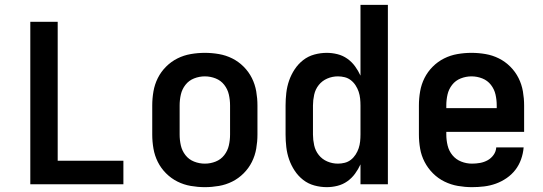

<svg xmlns="http://www.w3.org/2000/svg" viewBox="-20 -760 2240 792"><path d="M105 0V-670H218V-97H489V0Z M825 12Q796 12 767 7Q738 2 712 -11Q686 -24 665 -45Q644 -66 631 -92Q618 -118 613 -147Q608 -176 608 -205V-325Q608 -354 613 -383Q618 -412 631 -438Q644 -464 665 -485Q686 -506 712 -519Q738 -532 767 -537Q796 -542 825 -542Q854 -542 883 -537Q912 -532 938 -519Q964 -506 985 -485Q1006 -464 1019 -438Q1032 -412 1037 -383Q1042 -354 1042 -325V-205Q1042 -176 1037 -147Q1032 -118 1019 -92Q1006 -66 985 -45Q964 -24 938 -11Q912 2 883 7Q854 12 825 12ZM825 -85Q848 -85 869.5 -93.5Q891 -102 905 -120Q919 -138 924 -160Q929 -182 929 -205V-325Q929 -348 924 -370Q919 -392 905 -410Q891 -428 869.5 -436.5Q848 -445 825 -445Q802 -445 780.5 -436.5Q759 -428 745 -410Q731 -392 726 -370Q721 -348 721 -325V-205Q721 -182 726 -160Q731 -138 745 -120Q759 -102 780.5 -93.5Q802 -85 825 -85Z M1328 12Q1302 12 1276.5 5Q1251 -2 1230.5 -18Q1210 -34 1195.5 -56Q1181 -78 1172.5 -102.5Q1164 -127 1161 -153Q1158 -179 1158 -205V-325Q1158 -351 1161 -377Q1164 -403 1172.5 -427.5Q1181 -452 1195.5 -474Q1210 -496 1230.5 -512Q1251 -528 1276.5 -535Q1302 -542 1328 -542Q1350 -542 1372 -536.5Q1394 -531 1412.5 -518Q1431 -505 1444.5 -486.5Q1458 -468 1467 -448V-740H1580V0H1467V-82Q1458 -62 1444.5 -43.5Q1431 -25 1412.5 -12Q1394 1 1372 6.5Q1350 12 1328 12ZM1374 -85Q1388 -85 1402 -88.5Q1416 -92 1427.5 -101Q1439 -110 1447 -122.5Q1455 -135 1459.5 -148.5Q1464 -162 1465.5 -176.5Q1467 -191 1467 -205V-325Q1467 -339 1465.5 -353.5Q1464 -368 1459.5 -381.5Q1455 -395 1447 -407.5Q1439 -420 1427.5 -429Q1416 -438 1402 -441.5Q1388 -445 1374 -445Q1351 -445 1330 -436Q1309 -427 1295 -409.5Q1281 -392 1276 -369.5Q1271 -347 1271 -325V-205Q1271 -183 1276 -160.5Q1281 -138 1295 -120.5Q1309 -103 1330 -94Q1351 -85 1374 -85Z M1927 12Q1898 12 1869 7Q1840 2 1813.5 -11Q1787 -24 1766 -45Q1745 -66 1731.5 -92Q1718 -118 1713 -147Q1708 -176 1708 -205V-325Q1708 -354 1713 -383Q1718 -412 1731 -438Q1744 -464 1765 -485Q1786 -506 1812 -519Q1838 -532 1867 -537Q1896 -542 1925 -542Q1954 -542 1983 -537Q2012 -532 2038 -519Q2064 -506 2085 -485Q2106 -464 2119 -438Q2132 -412 2137 -383Q2142 -354 2142 -325V-216H1821V-205Q1821 -182 1826.5 -159.5Q1832 -137 1846.5 -119.5Q1861 -102 1882.5 -93.5Q1904 -85 1927 -85Q1944 -85 1960.5 -88Q1977 -91 1991.5 -99Q2006 -107 2016 -121Q2026 -135 2027 -152H2140Q2138 -127 2129.5 -103Q2121 -79 2106 -59.5Q2091 -40 2070 -25.5Q2049 -11 2025.5 -2.5Q2002 6 1977 9Q1952 12 1927 12ZM1821 -314H2029V-325Q2029 -348 2024 -370Q2019 -392 2005 -410Q1991 -428 1969.5 -436.5Q1948 -445 1925 -445Q1902 -445 1880.5 -436.5Q1859 -428 1845 -410Q1831 -392 1826 -370Q1821 -348 1821 -325Z"/></svg>

Font: Lode
Style: Bold
Weight: 700
Monospace: yes
Designer: Belleve Invis
Foundry: Belleve Invis
Version: Version 29.2.0; ttfautohint (v1.8.3)